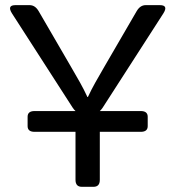

<svg xmlns="http://www.w3.org/2000/svg" viewBox="-20 -720 676 740"><path d="M26.4 -668Q5.9 -700.2 39.6 -700.2H94.2Q115.7 -700.2 129.4 -676.3L253.4 -462.9Q273.9 -427.7 288.6 -401.6Q303.2 -375.5 316.9 -346.2H318.8Q332.5 -375.5 347.2 -401.6Q361.8 -427.7 382.3 -462.9L506.3 -676.3Q520 -700.2 541.5 -700.2H596.2Q629.9 -700.2 609.4 -668L375.5 -304.7Q370.6 -297.4 364.7 -292H522.5Q549.3 -292 549.3 -270V-233.9Q549.3 -211.9 522.5 -211.9H364.7V-26.9Q364.7 0 340.3 0H295.4Q271 0 271 -26.9V-211.9H113.3Q86.4 -211.9 86.4 -233.9V-270Q86.4 -292 113.3 -292H271Q265.1 -297.4 260.3 -304.7Z"/></svg>

Font: Istok
Style: Regular
Weight: 500
Designer: Andrey V. Panov
Foundry: Andrey V. Panov
Version: Version 1.0.3